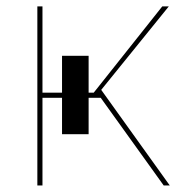

<svg xmlns="http://www.w3.org/2000/svg" viewBox="-20 -565 562 585"><path d="M93.8 0V-545.5H109.4V-282.7H169V-394.9H250V-282.7H265.6L474.4 -545.5H494.3L288.4 -291.2L497.2 0H478.7L286.9 -267H250V-156.2H169V-267H109.4V0Z"/></svg>

Font: Inter UI Thin
Style: Regular
Weight: 100
Designer: Rasmus Andersson
Foundry: rsms
Version: 3.2;8d6f07862